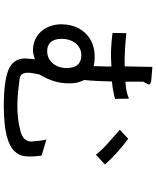

<svg xmlns="http://www.w3.org/2000/svg" viewBox="77 -856 845 1040"><g transform="rotate(90 500.0 -336.5)"><path d="M736 -165 823 -139Q830 -93 827.5 -55.5Q825 -18 798.5 9Q772 36 715.5 50.5Q659 65 557 66Q420 66 358.5 40.5Q297 15 297 -50Q297 -59 299 -76.5Q301 -94 302 -102Q296 -100 293 -100Q277 -95 269.5 -93.5Q262 -92 254 -92Q222 -92 196 -103.5Q170 -115 151.5 -135.5Q133 -156 122.5 -184.5Q112 -213 112 -247Q113 -300 132.5 -337Q152 -374 183.5 -396Q215 -418 255.5 -424Q296 -430 339 -421Q339 -453 340.5 -478.5Q342 -504 340 -517Q286 -513 241.5 -515.5Q197 -518 159 -523L160 -598Q176 -596 200 -594Q224 -592 249.5 -590.5Q275 -589 299 -588.5Q323 -588 340 -589L343 -739Q390 -735 413.5 -733Q437 -731 438 -720Q438 -716 432 -706Q430 -703 428 -698.5Q426 -694 423 -689V-593Q455 -595 474 -599Q493 -603 515 -612L516 -536Q498 -532 486.5 -529.5Q475 -527 465.5 -525.5Q456 -524 446.5 -522.5Q437 -521 422 -520Q421 -496 420.5 -477Q420 -458 419 -441Q418 -424 417 -406.5Q416 -389 414 -370Q425 -345 428.5 -328.5Q432 -312 432 -287Q432 -247 421.5 -210.5Q411 -174 384 -127Q381 -112 377.5 -94.5Q374 -77 374.5 -61.5Q375 -46 381.5 -34.5Q388 -23 406 -20Q443 -15 478 -11.5Q513 -8 548.5 -7.5Q584 -7 620.5 -11Q657 -15 697 -26Q747 -42 747 -83Q746 -89 745.5 -99Q745 -109 743.5 -121Q742 -133 740.5 -144.5Q739 -156 736 -165ZM349 -274Q349 -354 279 -354Q241 -354 216 -324Q191 -294 191 -247Q191 -209 208 -189Q225 -169 257 -169Q297 -169 323 -199Q349 -229 349 -274ZM683 -562 732 -608Q811 -550 872 -482L818 -433Q810 -443 802.5 -452Q795 -461 786.5 -469.5Q778 -478 768.5 -487Q759 -496 746 -507Q725 -526 709.5 -539.5Q694 -553 683 -562Z"/></g></svg>

Font: D2Coding
Style: Regular
Weight: 400
Monospace: yes
Designer: Yong-Rak Park; Jeong-Hwan Yoon; Sang-Min Lee;
Foundry: NHN Corporation
Version: Version 1.3.2; Build 20180524